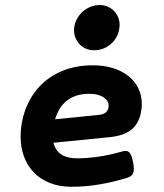

<svg xmlns="http://www.w3.org/2000/svg" viewBox="-20 -716 640 747"><path d="M188 -160.6Q195.3 -130.4 218.3 -115.2Q241.2 -100.1 278.3 -100.1Q317.9 -100.1 361.6 -106.2Q405.3 -112.3 456.5 -127Q464.8 -129.4 471.2 -128.9Q477.5 -128.4 482.4 -123.8Q487.3 -119.1 491 -109.9Q494.6 -100.6 497.6 -85.9Q500.5 -70.8 500.7 -60.3Q501 -49.8 498 -42.7Q495.1 -35.6 489 -31.2Q482.9 -26.9 473.6 -23.9Q421.9 -7.8 366.7 1.5Q311.5 10.7 258.8 10.7Q210.9 10.7 173.8 -4.2Q136.7 -19 111.6 -45.2Q86.4 -71.3 73.2 -107.2Q60.1 -143.1 60.1 -185.1Q60.1 -210.4 64.5 -236.1Q68.8 -261.7 77.6 -286.4Q86.4 -311 99.9 -334Q113.3 -356.9 131.3 -377Q168.5 -417.5 221.4 -439.7Q274.4 -461.9 341.8 -461.9Q384.8 -461.9 419.9 -450.9Q455.1 -439.9 480 -419.9Q504.9 -399.9 518.3 -372.3Q531.7 -344.7 531.7 -311Q531.7 -292.5 526.9 -271.2Q522 -250 509.8 -231.9Q495.6 -210.9 470.7 -198.7Q445.8 -186.5 409.2 -182.6ZM327.1 -351.1Q276.9 -351.1 243.2 -326.7Q209.5 -302.2 194.3 -252L364.7 -269Q386.7 -271.5 394.8 -281.7Q402.8 -292 402.8 -304.7Q402.8 -313 398.4 -321.3Q394 -329.6 384.8 -336.2Q375.5 -342.8 361.1 -346.9Q346.7 -351.1 327.1 -351.1ZM345.7 -520.5Q328.6 -520.5 314.5 -526.6Q300.3 -532.7 290 -543.5Q279.8 -554.2 273.9 -568.1Q268.1 -582 268.1 -598.1Q268.1 -616.7 275.6 -634.3Q283.2 -651.9 296.6 -665.8Q310.1 -679.7 328.4 -688Q346.7 -696.3 368.2 -696.3Q384.8 -696.3 398.9 -690.2Q413.1 -684.1 423.3 -673.6Q433.6 -663.1 439.5 -649.2Q445.3 -635.3 445.3 -619.6Q445.3 -600.6 438.2 -582.8Q431.2 -564.9 418 -551Q404.8 -537.1 386.5 -528.8Q368.2 -520.5 345.7 -520.5Z"/></svg>

Font: Courier Prime
Style: Bold Italic
Weight: 700
Monospace: yes
Designer: Alan Dague-Greene
Foundry: Quote-Unquote Apps
Version: Version 1.202